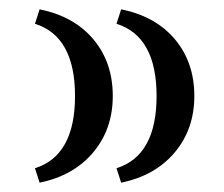

<svg xmlns="http://www.w3.org/2000/svg" viewBox="-20 -428 480 412"><path d="M240 -36 230 -67Q316 -94 316 -222Q316 -350 230 -377L240 -408Q314 -393 355.5 -343.5Q397 -294 397 -222Q397 -151 355 -101Q313 -51 240 -36ZM65 -36 55 -67Q141 -94 141 -222Q141 -350 55 -377L65 -408Q139 -393 180.5 -343.5Q222 -294 222 -222Q222 -151 180 -101Q138 -51 65 -36Z"/></svg>

Font: Baskervville SemiBold
Style: Regular
Weight: 600
Version: Version 1.100